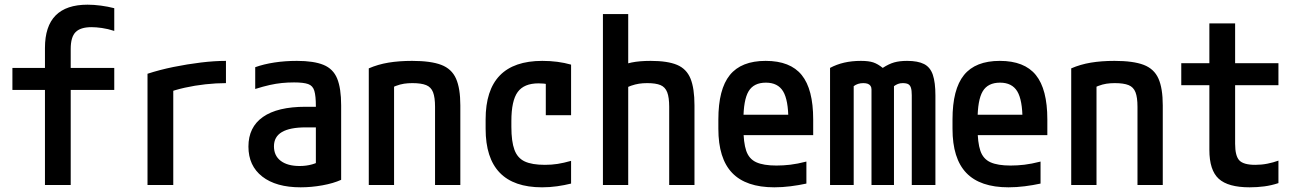

<svg xmlns="http://www.w3.org/2000/svg" viewBox="-20 -790 5540 820"><path d="M172 0V-406H33V-500H172V-585Q172 -678 217.5 -724Q263 -770 354 -770Q381 -770 411 -766Q441 -762 468 -755V-658Q440 -667 415 -670.5Q390 -674 371 -674Q324 -674 303 -653Q282 -632 282 -581V-500H468V-406H282V0Z M610 -475Q662 -492 721 -504Q780 -516 838 -523Q896 -530 945 -530V-435Q903 -435 857.5 -430Q812 -425 769.5 -415.5Q727 -406 693 -393L720 -444V0H610Z M1264 10Q1159 10 1100 -36Q1041 -82 1041 -164Q1041 -247 1103 -290.5Q1165 -334 1285 -334H1382V-246H1286Q1218 -246 1184 -226Q1150 -206 1150 -165Q1150 -125 1179 -103Q1208 -81 1260 -81Q1288 -81 1313 -88Q1338 -95 1358 -109L1329 -49V-337Q1329 -380 1322.5 -402Q1316 -424 1296 -431Q1276 -438 1236 -438Q1209 -438 1184 -435.5Q1159 -433 1132 -427Q1105 -421 1070 -410V-503Q1106 -516 1151.5 -523Q1197 -530 1248 -530Q1320 -530 1361.5 -513Q1403 -496 1420 -454.5Q1437 -413 1437 -340V-22Q1404 -7 1357 1.5Q1310 10 1264 10Z M1555 -498Q1594 -515 1639 -522.5Q1684 -530 1740 -530Q1820 -530 1864.5 -513Q1909 -496 1927.5 -454.5Q1946 -413 1946 -340V0H1838V-334Q1838 -374 1829.5 -396Q1821 -418 1800 -426.5Q1779 -435 1741 -435Q1722 -435 1705.5 -432.5Q1689 -430 1670.5 -423Q1652 -416 1626 -402L1663 -470V0H1555Z M2295 10Q2054 10 2054 -240V-280Q2054 -530 2296 -530Q2363 -530 2419 -514V-298H2311V-499L2366 -418Q2346 -426 2324 -430Q2302 -434 2280 -434Q2218 -434 2191 -397Q2164 -360 2164 -273V-248Q2164 -186 2177 -150.5Q2190 -115 2221 -100.5Q2252 -86 2307 -86Q2336 -86 2361.5 -90Q2387 -94 2419 -103V-6Q2391 1 2359.5 5.5Q2328 10 2295 10Z M2838 -334Q2838 -374 2829.5 -396Q2821 -418 2801 -426.5Q2781 -435 2744 -435Q2725 -435 2709 -432.5Q2693 -430 2675.5 -424Q2658 -418 2633 -405L2609 -498Q2643 -516 2677 -523Q2711 -530 2759 -530Q2831 -530 2871.5 -513Q2912 -496 2929 -454.5Q2946 -413 2946 -340V0H2838ZM2555 0V-730H2663V0Z M3287 10Q3166 10 3107 -51.5Q3048 -113 3048 -240V-280Q3048 -409 3097 -469.5Q3146 -530 3250 -530Q3355 -530 3404 -469.5Q3453 -409 3453 -280V-213H3101V-300H3368L3347 -271V-276Q3347 -363 3324.5 -400Q3302 -437 3251 -437Q3199 -437 3177 -400Q3155 -363 3155 -276V-245Q3155 -181 3167 -146Q3179 -111 3210 -97Q3241 -83 3296 -83Q3325 -83 3355 -86.5Q3385 -90 3424 -100V-6Q3392 1 3356.5 5.5Q3321 10 3287 10Z M3525 0V-500Q3553 -515 3585.5 -522.5Q3618 -530 3657 -530Q3690 -530 3709.5 -523.5Q3729 -517 3750 -500Q3776 -517 3799 -523.5Q3822 -530 3854 -530Q3900 -530 3926.5 -516.5Q3953 -503 3964 -470.5Q3975 -438 3975 -382V0H3874V-383Q3874 -404 3870.5 -415Q3867 -426 3859 -430.5Q3851 -435 3835 -435Q3824 -435 3815 -431.5Q3806 -428 3798 -422V0H3702V-408Q3702 -417 3698 -423Q3694 -429 3686.5 -432Q3679 -435 3667 -435Q3643 -435 3626 -422V0Z M4287 10Q4166 10 4107 -51.5Q4048 -113 4048 -240V-280Q4048 -409 4097 -469.5Q4146 -530 4250 -530Q4355 -530 4404 -469.5Q4453 -409 4453 -280V-213H4101V-300H4368L4347 -271V-276Q4347 -363 4324.5 -400Q4302 -437 4251 -437Q4199 -437 4177 -400Q4155 -363 4155 -276V-245Q4155 -181 4167 -146Q4179 -111 4210 -97Q4241 -83 4296 -83Q4325 -83 4355 -86.5Q4385 -90 4424 -100V-6Q4392 1 4356.5 5.5Q4321 10 4287 10Z M4555 -498Q4594 -515 4639 -522.5Q4684 -530 4740 -530Q4820 -530 4864.5 -513Q4909 -496 4927.5 -454.5Q4946 -413 4946 -340V0H4838V-334Q4838 -374 4829.5 -396Q4821 -418 4800 -426.5Q4779 -435 4741 -435Q4722 -435 4705.5 -432.5Q4689 -430 4670.5 -423Q4652 -416 4626 -402L4663 -470V0H4555Z M5317 10Q5225 10 5185 -26.5Q5145 -63 5145 -150V-426H5025V-520H5145V-690H5255V-520H5440V-426H5255V-176Q5255 -124 5273 -105Q5291 -86 5341 -86Q5368 -86 5393 -91Q5418 -96 5440 -104V-8Q5410 2 5379.5 6Q5349 10 5317 10Z"/></svg>

Font: M PLUS Code Latin Medium
Style: Regular
Weight: 500
Designer: Coji Morishita
Foundry: UNDERFOREST DESIGN
Version: Version 1.002; ttfautohint (v1.8.3)